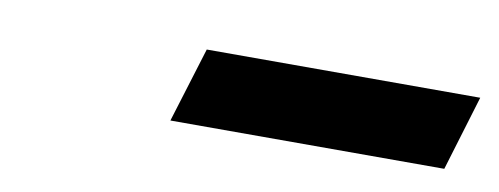

<svg xmlns="http://www.w3.org/2000/svg" viewBox="-27 -767 606 233"><g transform="rotate(10 276.0 -651.0)"><path d="M186.5 -604.5 215 -697H552L524 -604.5Z"/></g></svg>

Font: Newsreader 6pt ExtraBold
Style: Italic
Weight: 800
Italic angle: -17°
Designer: Hugues Gentile
Foundry: Production Type
Version: Version 1.003; ttfautohint (v1.8.3)